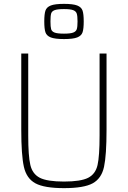

<svg xmlns="http://www.w3.org/2000/svg" viewBox="-20 -965 662 993"><path d="M90 -294V-688H126V-264Q126 -158 137 -111.5Q148 -65 186 -45.5Q224 -26 311 -26Q398 -26 436 -45.5Q474 -65 484.5 -111.5Q495 -158 495 -264V-688H531V-294Q531 -162 518 -102Q505 -42 459.5 -17Q414 8 311 8Q209 8 163 -17Q117 -42 103.5 -102.5Q90 -163 90 -294ZM209 -854Q209 -892 215 -910Q221 -928 242.5 -936.5Q264 -945 311 -945Q358 -945 379.5 -936.5Q401 -928 407 -910Q413 -892 413 -854Q413 -816 407 -798Q401 -780 379.5 -771.5Q358 -763 311 -763Q264 -763 242.5 -771.5Q221 -780 215 -798Q209 -816 209 -854ZM381 -854Q381 -882 377 -894.5Q373 -907 358.5 -912.5Q344 -918 311 -918Q277 -918 262.5 -912.5Q248 -907 244.5 -895Q241 -883 241 -854Q241 -826 244.5 -814Q248 -802 262.5 -796.5Q277 -791 311 -791Q344 -791 358.5 -796.5Q373 -802 377 -814Q381 -826 381 -854Z"/></svg>

Font: Saira Semi Condensed Thin
Style: Regular
Weight: 100
Width: 4
Designer: Hector Gatti with collaboration of the Omnibus-Type team
Foundry: Omnibus-Type
Version: Version 1.001; ttfautohint (v1.8)